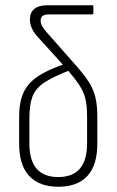

<svg xmlns="http://www.w3.org/2000/svg" viewBox="-20 -704 445 732"><path d="M202 8Q130 8 91.5 -33Q53 -74 53 -156V-260Q53 -301 62 -331Q71 -361 90.5 -383.5Q110 -406 143.5 -424.5Q177 -443 227 -460L248 -437Q184 -412 150 -390Q116 -368 104 -336.5Q92 -305 92 -253V-158Q92 -93 119.5 -61Q147 -29 202 -29Q257 -29 284.5 -61Q312 -93 312 -158V-259Q312 -300 305.5 -327.5Q299 -355 281.5 -381Q264 -407 232 -444L125 -562Q110 -578 102 -595Q94 -612 94 -630Q94 -656 111 -670Q128 -684 161 -684H331Q336 -684 336 -679V-655Q336 -649 331 -649H165Q135 -649 135 -626Q135 -613 141.5 -603Q148 -593 157 -582L262 -463Q298 -423 317 -394Q336 -365 343.5 -334Q351 -303 351 -259V-156Q351 -74 313 -33Q275 8 202 8Z"/></svg>

Font: Sofia Sans Condensed ExtraLight
Style: Regular
Weight: 250
Version: Version 4.100